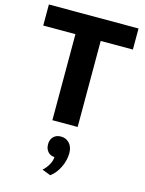

<svg xmlns="http://www.w3.org/2000/svg" viewBox="-151 -800 930 1233"><g transform="rotate(15 314.5 -183.5)"><path d="M230 -572H16V-712H612V-572H398V0H230ZM304 225Q277 225 260 205.5Q243 186 243 156Q243 125 261.5 106Q280 87 311 87Q346 87 368 111.5Q390 136 390 176Q390 224 367 271.5Q344 319 308 345L251 323Q274 303 289 275.5Q304 248 304 225Z"/></g></svg>

Font: Metropolitano
Style: Bold
Weight: 700
Designer: Fonts by Alex Slobzheninov & Chris M. Simpson / Changes by Cristiano Sobral
Foundry: Fonts by Alex Slobzheninov & Chris M. Simpson / Changes by Cristiano Sobral
Version: Version 1.00;August 30, 2020;FontCreator 13.0.0.2681 64-bit